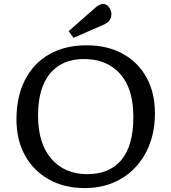

<svg xmlns="http://www.w3.org/2000/svg" viewBox="-20 -945 874 979"><path d="M412 14Q308 14 229.5 -30Q151 -74 107.5 -152.5Q64 -231 64 -336Q64 -452 107 -536.5Q150 -621 230 -667.5Q310 -714 422 -714Q527 -714 605.5 -671Q684 -628 727 -550Q770 -472 770 -368Q770 -254 724.5 -168Q679 -82 598.5 -34Q518 14 412 14ZM425 -57Q539 -57 599.5 -130Q660 -203 660 -348Q660 -493 592.5 -568.5Q525 -644 408 -644Q296 -644 235 -570Q174 -496 174 -356Q174 -213 242 -135Q310 -57 425 -57ZM355 -752 330 -786 464 -904Q488 -925 505 -925Q524 -925 536 -908Q548 -891 548 -874Q548 -853 537 -839.5Q526 -826 506 -818Z"/></svg>

Font: Literata 7pt
Style: Regular
Weight: 400
Designer: Latin by Veronika Burian and Jose Scaglione. Greek by Irene Vlachou. Cyrillic by Vera Evstafieva.
Foundry: TypeTogether
Version: Version 3.002